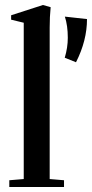

<svg xmlns="http://www.w3.org/2000/svg" viewBox="-20 -746 367 766"><path d="M17.1 0V-26.9L74.7 -31.7V-655.3L24.4 -667.5V-685.1L151.4 -726.1L182.1 -717.3Q178.2 -679.2 178.2 -636.2V-31.7L235.4 -26.9V0ZM238.3 -515.6Q250.5 -556.2 250.5 -595.2Q250.5 -643.6 238.8 -679.7L327.1 -669.9Q327.1 -584 283.2 -497.6Z"/></svg>

Font: Elstob 18pt SemiBold
Style: Regular
Weight: 600
Designer: Peter S. Baker
Version: Version 1.015